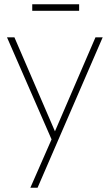

<svg xmlns="http://www.w3.org/2000/svg" viewBox="-20 -676 526 905"><path d="M353 -656H132V-625H353ZM123 209H157L464 -500H430L239 -57L48 -500H13L223 -19Z"/></svg>

Font: Advent Pro ExtraLight
Style: Regular
Weight: 250
Version: Version 3.000